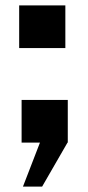

<svg xmlns="http://www.w3.org/2000/svg" viewBox="-20 -528 325 711"><path d="M222 -508H51V-350H222ZM60 -158V0H128L65 163H136L230 0H231V-158Z"/></svg>

Font: Decalotype
Style: Bold
Weight: 700
Designer: Alfredo Marco Pradil
Foundry: Alfredo Marco Pradil
Version: Version 1.0